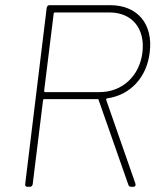

<svg xmlns="http://www.w3.org/2000/svg" viewBox="-20 -720 610 740"><path d="M486 0H494C501 0 504 -5 502 -12L389 -336C389 -338 390 -340 393 -341C482 -353 546 -422 557 -518C571 -626 511 -700 405 -700H171C165 -700 161 -696 160 -690L77 -10C76 -4 80 0 85 0H95C101 0 105 -4 106 -10L146 -334C146 -336 148 -338 150 -338H357C359 -338 360 -337 360 -335L475 -7C477 -2 481 0 486 0ZM191 -672H402C489 -672 540 -610 529 -518C518 -427 451 -365 364 -365H153C152 -365 150 -367 150 -369L187 -668C187 -670 189 -672 191 -672Z"/></svg>

Font: Barlow Thin
Style: Italic
Weight: 250
Italic angle: -7°
Designer: Jeremy Tribby
Foundry: Tribby Type
Version: Version 1.422;hotconv 1.0.109;makeotfexe 2.5.65596